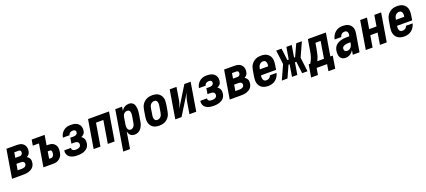

<svg xmlns="http://www.w3.org/2000/svg" viewBox="73 -1814 7353 3315"><g transform="rotate(-20 3750.0 -156.5)"><path d="M1 0 87 -520H275Q298 -520 321.5 -516.5Q345 -513 365 -503.5Q385 -494 400.5 -478Q416 -462 425 -441.5Q434 -421 435.5 -398Q437 -375 433 -351Q431 -338 426.5 -325Q422 -312 414 -300.5Q406 -289 394.5 -280.5Q383 -272 371 -265Q386 -256 398.5 -242.5Q411 -229 418.5 -212.5Q426 -196 427 -176.5Q428 -157 425 -138Q421 -116 411.5 -94.5Q402 -73 385 -56.5Q368 -40 347.5 -29Q327 -18 305 -11.5Q283 -5 261 -2.5Q239 0 217 0ZM178 -320H257Q266 -320 276 -322.5Q286 -325 294 -331.5Q302 -338 306.5 -347Q311 -356 312 -365Q314 -375 313 -384.5Q312 -394 307 -401.5Q302 -409 293 -412.5Q284 -416 275 -416H194ZM142 -104H217Q230 -104 244 -106Q258 -108 270.5 -114Q283 -120 292.5 -131.5Q302 -143 304 -156Q307 -170 302.5 -182.5Q298 -195 288 -203Q278 -211 264.5 -213.5Q251 -216 237 -216H161Z M578 0 647 -415H534L551 -520H789L759 -338H788Q812 -338 835.5 -333.5Q859 -329 878.5 -317Q898 -305 912 -287Q926 -269 932.5 -246.5Q939 -224 939 -199.5Q939 -175 935 -151Q932 -130 925.5 -110Q919 -90 906.5 -72Q894 -54 877.5 -39.5Q861 -25 841 -16Q821 -7 800.5 -3.5Q780 0 760 0ZM760 -105Q771 -105 781 -111Q791 -117 797.5 -126Q804 -135 807.5 -146Q811 -157 813 -167Q814 -178 814.5 -188.5Q815 -199 813 -208.5Q811 -218 804.5 -226Q798 -234 788 -234H742L721 -105Z M1210 8Q1184 8 1159.5 5.5Q1135 3 1112 -4.5Q1089 -12 1069 -24.5Q1049 -37 1035.5 -56Q1022 -75 1016.5 -99Q1011 -123 1016 -148Q1016 -149 1016 -150.5Q1016 -152 1017 -153H1139Q1139 -153 1139 -152.5Q1139 -152 1139 -151Q1137 -138 1142.5 -126Q1148 -114 1159 -107Q1170 -100 1183 -98Q1196 -96 1210 -96Q1219 -96 1228.5 -96.5Q1238 -97 1247.5 -99.5Q1257 -102 1266.5 -105.5Q1276 -109 1284 -115.5Q1292 -122 1297 -131Q1302 -140 1303 -149Q1306 -165 1301.5 -179.5Q1297 -194 1286 -203Q1275 -212 1260 -215.5Q1245 -219 1230 -219H1172L1189 -322H1247Q1259 -322 1271 -324Q1283 -326 1294 -331.5Q1305 -337 1313 -347.5Q1321 -358 1323 -370Q1325 -382 1322 -393Q1319 -404 1311 -411Q1303 -418 1291.5 -420.5Q1280 -423 1269 -423Q1256 -423 1243.5 -420Q1231 -417 1220 -409.5Q1209 -402 1201.5 -390.5Q1194 -379 1192 -367H1068Q1072 -389 1081 -410.5Q1090 -432 1104.5 -451.5Q1119 -471 1138 -486.5Q1157 -502 1179 -511.5Q1201 -521 1223.5 -524.5Q1246 -528 1269 -528Q1294 -528 1318.5 -524.5Q1343 -521 1365 -512Q1387 -503 1404.5 -487.5Q1422 -472 1433 -451Q1444 -430 1446.5 -405.5Q1449 -381 1445 -356Q1443 -341 1437.5 -327Q1432 -313 1421.5 -301Q1411 -289 1398 -281Q1385 -273 1371 -267Q1387 -257 1399.5 -242.5Q1412 -228 1419 -210Q1426 -192 1426.5 -171.5Q1427 -151 1424 -131Q1420 -109 1410 -87Q1400 -65 1382.5 -48.5Q1365 -32 1343.5 -20.5Q1322 -9 1299.5 -3Q1277 3 1254.5 5.5Q1232 8 1210 8Z M1501 0 1587 -520H1972L1886 0H1761L1830 -415H1695L1626 0Z M1966 215 2087 -520H2212L2201 -450Q2212 -467 2227.5 -482.5Q2243 -498 2261 -508Q2279 -518 2299 -523Q2319 -528 2338 -528Q2364 -528 2386.5 -518Q2409 -508 2422.5 -489Q2436 -470 2442 -446.5Q2448 -423 2450 -398Q2452 -373 2449.5 -347.5Q2447 -322 2443 -297L2423 -177Q2420 -155 2414 -133Q2408 -111 2398 -90.5Q2388 -70 2373.5 -51Q2359 -32 2340 -18.5Q2321 -5 2298.5 1.5Q2276 8 2254 8Q2233 8 2212.5 1.5Q2192 -5 2177.5 -19Q2163 -33 2154.5 -51.5Q2146 -70 2141 -90L2091 215ZM2219 -97Q2235 -97 2251 -106Q2267 -115 2277.5 -129.5Q2288 -144 2293 -160.5Q2298 -177 2301 -194L2321 -314Q2323 -326 2324 -338Q2325 -350 2324 -362Q2323 -374 2320 -385Q2317 -396 2310.5 -405Q2304 -414 2293 -418.5Q2282 -423 2270 -423Q2254 -423 2238 -417Q2222 -411 2210 -399Q2198 -387 2191.5 -371.5Q2185 -356 2183 -341L2163 -221Q2161 -207 2159.5 -193.5Q2158 -180 2159 -167Q2160 -154 2163.5 -141Q2167 -128 2174 -118Q2181 -108 2193 -102.5Q2205 -97 2219 -97Z M2707 8Q2677 8 2648 2Q2619 -4 2595.5 -19Q2572 -34 2556 -56.5Q2540 -79 2532.5 -106.5Q2525 -134 2525 -164Q2525 -194 2530 -223L2550 -343Q2554 -368 2562.5 -393Q2571 -418 2586 -440Q2601 -462 2622 -479.5Q2643 -497 2667 -508.5Q2691 -520 2716.5 -524Q2742 -528 2767 -528Q2797 -528 2825.5 -522Q2854 -516 2877.5 -501Q2901 -486 2917.5 -463.5Q2934 -441 2941.5 -413.5Q2949 -386 2948.5 -356Q2948 -326 2943 -297L2923 -177Q2919 -152 2910.5 -127Q2902 -102 2887.5 -80Q2873 -58 2852 -40.5Q2831 -23 2806.5 -11.5Q2782 0 2757 4Q2732 8 2707 8ZM2708 -97Q2726 -97 2743.5 -105Q2761 -113 2773 -127Q2785 -141 2791.5 -158.5Q2798 -176 2801 -194L2821 -314Q2823 -326 2824 -338.5Q2825 -351 2823.5 -363Q2822 -375 2818.5 -386Q2815 -397 2807.5 -406Q2800 -415 2789 -419Q2778 -423 2765 -423Q2748 -423 2730.5 -415Q2713 -407 2700.5 -393Q2688 -379 2681.5 -361.5Q2675 -344 2672 -326L2653 -206Q2650 -194 2649.5 -181.5Q2649 -169 2650 -157Q2651 -145 2655 -134Q2659 -123 2666 -114Q2673 -105 2684.5 -101Q2696 -97 2708 -97Z M3001 0 3087 -520H3212L3178 -312Q3175 -291 3170.5 -270Q3166 -249 3159 -228.5Q3152 -208 3143.5 -188Q3135 -168 3127 -147L3357 -520H3472L3386 0H3261L3295 -208Q3299 -229 3303.5 -250Q3308 -271 3314.5 -291.5Q3321 -312 3329.5 -332Q3338 -352 3347 -373L3116 0Z M3710 8Q3684 8 3659.5 5.5Q3635 3 3612 -4.5Q3589 -12 3569 -24.5Q3549 -37 3535.5 -56Q3522 -75 3516.5 -99Q3511 -123 3516 -148Q3516 -149 3516 -150.5Q3516 -152 3517 -153H3639Q3639 -153 3639 -152.5Q3639 -152 3639 -151Q3637 -138 3642.5 -126Q3648 -114 3659 -107Q3670 -100 3683 -98Q3696 -96 3710 -96Q3719 -96 3728.5 -96.5Q3738 -97 3747.5 -99.5Q3757 -102 3766.5 -105.5Q3776 -109 3784 -115.5Q3792 -122 3797 -131Q3802 -140 3803 -149Q3806 -165 3801.5 -179.5Q3797 -194 3786 -203Q3775 -212 3760 -215.5Q3745 -219 3730 -219H3672L3689 -322H3747Q3759 -322 3771 -324Q3783 -326 3794 -331.5Q3805 -337 3813 -347.5Q3821 -358 3823 -370Q3825 -382 3822 -393Q3819 -404 3811 -411Q3803 -418 3791.5 -420.5Q3780 -423 3769 -423Q3756 -423 3743.5 -420Q3731 -417 3720 -409.5Q3709 -402 3701.5 -390.5Q3694 -379 3692 -367H3568Q3572 -389 3581 -410.5Q3590 -432 3604.5 -451.5Q3619 -471 3638 -486.5Q3657 -502 3679 -511.5Q3701 -521 3723.5 -524.5Q3746 -528 3769 -528Q3794 -528 3818.5 -524.5Q3843 -521 3865 -512Q3887 -503 3904.5 -487.5Q3922 -472 3933 -451Q3944 -430 3946.5 -405.5Q3949 -381 3945 -356Q3943 -341 3937.5 -327Q3932 -313 3921.5 -301Q3911 -289 3898 -281Q3885 -273 3871 -267Q3887 -257 3899.5 -242.5Q3912 -228 3919 -210Q3926 -192 3926.5 -171.5Q3927 -151 3924 -131Q3920 -109 3910 -87Q3900 -65 3882.5 -48.5Q3865 -32 3843.5 -20.5Q3822 -9 3799.5 -3Q3777 3 3754.5 5.5Q3732 8 3710 8Z M4001 0 4087 -520H4275Q4298 -520 4321.5 -516.5Q4345 -513 4365 -503.5Q4385 -494 4400.5 -478Q4416 -462 4425 -441.5Q4434 -421 4435.5 -398Q4437 -375 4433 -351Q4431 -338 4426.5 -325Q4422 -312 4414 -300.5Q4406 -289 4394.5 -280.5Q4383 -272 4371 -265Q4386 -256 4398.5 -242.5Q4411 -229 4418.5 -212.5Q4426 -196 4427 -176.5Q4428 -157 4425 -138Q4421 -116 4411.5 -94.5Q4402 -73 4385 -56.5Q4368 -40 4347.5 -29Q4327 -18 4305 -11.5Q4283 -5 4261 -2.5Q4239 0 4217 0ZM4178 -320H4257Q4266 -320 4276 -322.5Q4286 -325 4294 -331.5Q4302 -338 4306.5 -347Q4311 -356 4312 -365Q4314 -375 4313 -384.5Q4312 -394 4307 -401.5Q4302 -409 4293 -412.5Q4284 -416 4275 -416H4194ZM4142 -104H4217Q4230 -104 4244 -106Q4258 -108 4270.5 -114Q4283 -120 4292.5 -131.5Q4302 -143 4304 -156Q4307 -170 4302.5 -182.5Q4298 -195 4288 -203Q4278 -211 4264.5 -213.5Q4251 -216 4237 -216H4161Z M4710 8Q4680 8 4651 2Q4622 -4 4598 -18.5Q4574 -33 4557.5 -55.5Q4541 -78 4533 -105.5Q4525 -133 4525 -163Q4525 -193 4530 -223L4550 -343Q4554 -368 4562.5 -393Q4571 -418 4586 -440Q4601 -462 4622 -479.5Q4643 -497 4667 -508.5Q4691 -520 4716.5 -524Q4742 -528 4767 -528Q4797 -528 4825.5 -522Q4854 -516 4877.5 -501Q4901 -486 4917.5 -463.5Q4934 -441 4941.5 -413.5Q4949 -386 4948.5 -356Q4948 -326 4943 -297L4929 -208H4651V-207Q4649 -194 4648 -181Q4647 -168 4648.5 -156Q4650 -144 4654.5 -132.5Q4659 -121 4666.5 -112.5Q4674 -104 4686 -100Q4698 -96 4710 -96Q4724 -96 4737.5 -99Q4751 -102 4763 -110Q4775 -118 4783.5 -130.5Q4792 -143 4795 -156H4918Q4910 -122 4891 -90Q4872 -58 4843 -35Q4814 -12 4779 -2Q4744 8 4710 8ZM4669 -312H4822V-313Q4824 -326 4825 -338.5Q4826 -351 4825 -363.5Q4824 -376 4820 -387Q4816 -398 4808.5 -407Q4801 -416 4789.5 -420Q4778 -424 4765 -424Q4748 -424 4730 -416Q4712 -408 4699.5 -393.5Q4687 -379 4680.5 -361.5Q4674 -344 4671 -327Z M4958 0 5076 -260 5044 -520H5142L5169 -301H5194L5231 -520H5329L5293 -301H5312L5412 -520H5516L5398 -260L5430 0H5332L5305 -219H5279L5243 0H5145L5181 -219H5161L5062 0Z M5577 123H5452L5490 -105H5519Q5535 -130 5547.5 -157.5Q5560 -185 5569 -212.5Q5578 -240 5584 -268.5Q5590 -297 5594 -325L5626 -520H5957L5888 -105H5932L5895 123H5770L5790 0H5598ZM5648 -105H5771L5822 -415H5727L5709 -309Q5700 -257 5687 -205.5Q5674 -154 5648 -105Z M6132 8Q6111 8 6091.5 3Q6072 -2 6057 -14.5Q6042 -27 6033 -44Q6024 -61 6020 -80.5Q6016 -100 6016.5 -121Q6017 -142 6020 -162Q6024 -188 6035 -213Q6046 -238 6066.5 -257Q6087 -276 6112 -288.5Q6137 -301 6162.5 -308Q6188 -315 6214 -317.5Q6240 -320 6266 -320H6315L6319 -342Q6322 -357 6321 -372Q6320 -387 6313 -399.5Q6306 -412 6293 -418Q6280 -424 6264 -424Q6250 -424 6235.5 -420Q6221 -416 6209.5 -406Q6198 -396 6190.5 -382.5Q6183 -369 6181 -355H6058Q6062 -378 6071.5 -401Q6081 -424 6095.5 -444.5Q6110 -465 6129.5 -481.5Q6149 -498 6171.5 -509Q6194 -520 6217.5 -524Q6241 -528 6264 -528Q6292 -528 6318.5 -523.5Q6345 -519 6368 -507Q6391 -495 6408.5 -475.5Q6426 -456 6435 -432Q6444 -408 6444.5 -380.5Q6445 -353 6440 -325L6386 0H6262L6276 -82Q6265 -62 6249.5 -45Q6234 -28 6215 -16Q6196 -4 6174.5 2Q6153 8 6132 8ZM6199 -96Q6218 -96 6236.5 -105.5Q6255 -115 6267.5 -131Q6280 -147 6286.5 -166Q6293 -185 6296 -204L6298 -216H6266Q6254 -216 6242 -215.5Q6230 -215 6218.5 -213Q6207 -211 6195 -207.5Q6183 -204 6172 -198Q6161 -192 6153 -182Q6145 -172 6143 -160Q6141 -147 6143.5 -134.5Q6146 -122 6154 -112.5Q6162 -103 6174 -99.5Q6186 -96 6199 -96Z M6501 0 6587 -520H6712L6679 -319H6814L6847 -520H6972L6886 0H6761L6796 -214H6662L6626 0Z M7210 8Q7180 8 7151 2Q7122 -4 7098 -18.5Q7074 -33 7057.5 -55.5Q7041 -78 7033 -105.5Q7025 -133 7025 -163Q7025 -193 7030 -223L7050 -343Q7054 -368 7062.5 -393Q7071 -418 7086 -440Q7101 -462 7122 -479.5Q7143 -497 7167 -508.5Q7191 -520 7216.5 -524Q7242 -528 7267 -528Q7297 -528 7325.5 -522Q7354 -516 7377.5 -501Q7401 -486 7417.5 -463.5Q7434 -441 7441.5 -413.5Q7449 -386 7448.5 -356Q7448 -326 7443 -297L7429 -208H7151V-207Q7149 -194 7148 -181Q7147 -168 7148.5 -156Q7150 -144 7154.5 -132.5Q7159 -121 7166.5 -112.5Q7174 -104 7186 -100Q7198 -96 7210 -96Q7224 -96 7237.5 -99Q7251 -102 7263 -110Q7275 -118 7283.5 -130.5Q7292 -143 7295 -156H7418Q7410 -122 7391 -90Q7372 -58 7343 -35Q7314 -12 7279 -2Q7244 8 7210 8ZM7169 -312H7322V-313Q7324 -326 7325 -338.5Q7326 -351 7325 -363.5Q7324 -376 7320 -387Q7316 -398 7308.5 -407Q7301 -416 7289.5 -420Q7278 -424 7265 -424Q7248 -424 7230 -416Q7212 -408 7199.5 -393.5Q7187 -379 7180.5 -361.5Q7174 -344 7171 -327Z"/></g></svg>

Font: Iosevka SS04 Extrabold Oblique
Style: Regular
Weight: 800
Italic angle: -9°
Monospace: yes
Designer: Belleve Invis
Foundry: Belleve Invis
Version: Version 19.0.0; ttfautohint (v1.8.4)